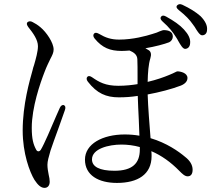

<svg xmlns="http://www.w3.org/2000/svg" viewBox="-20 -849 1040 931"><path d="M834 -668C839 -661 841 -656 844 -651C856 -630 866 -613 877 -612C889 -612 901 -620 902 -640C904 -661 894 -682 872 -706C852 -728 823 -748 785 -769C774 -775 766 -775 761 -768C756 -762 758 -754 768 -745C801 -716 819 -692 834 -668ZM90 -216C90 -105 124 -15 147 23C164 49 179 62 196 62C211 62 221 51 221 32C221 22 219 10 216 -2C213 -17 210 -34 210 -50C210 -67 216 -88 225 -119C232 -140 249 -188 266 -234C277 -264 287 -293 295 -316C299 -328 297 -336 290 -339C283 -342 275 -337 270 -326L254 -290C228 -229 194 -149 178 -123C171 -112 160 -113 155 -124C142 -148 134 -175 134 -229C134 -328 175 -446 196 -500C206 -527 217 -548 224 -563C234 -582 240 -594 240 -609C240 -642 205 -693 176 -717C163 -728 150 -736 138 -742C129 -747 121 -747 114 -742C108 -737 109 -729 117 -718C141 -688 164 -656 164 -625C164 -600 154 -564 145 -533C142 -525 140 -518 138 -509C124 -459 90 -342 90 -216ZM392 -75C392 1 458 38 547 38C648 38 715 -3 715 -92C715 -98 715 -107 714 -116C763 -95 808 -63 850 -20C864 -6 876 6 890 6C906 6 914 -6 914 -26C914 -50 900 -71 878 -88C846 -115 788 -156 710 -179C705 -244 698 -328 696 -391C751 -401 813 -417 857 -434C879 -443 889 -456 889 -471C889 -495 856 -503 840 -503C838 -503 834 -501 828 -498C822 -495 814 -491 799 -485C775 -475 739 -462 696 -452C697 -498 700 -537 709 -566C715 -585 712 -598 702 -605C696 -609 691 -612 685 -615C732 -623 777 -635 800 -644C811 -649 818 -660 818 -672C818 -695 798 -703 774 -703C769 -703 763 -700 754 -697C746 -693 736 -689 718 -684C690 -675 625 -657 558 -657C519 -657 492 -666 460 -685C449 -691 441 -692 436 -686C431 -680 431 -672 439 -662C476 -617 514 -602 570 -602C582 -602 595 -603 608 -604C627 -596 645 -585 646 -562C647 -544 647 -510 647 -474V-441C623 -437 589 -433 554 -433C491 -433 460 -451 427 -474C417 -481 409 -482 404 -477C399 -472 398 -463 406 -453C450 -396 495 -377 556 -377C588 -377 616 -379 648 -384C649 -349 651 -308 653 -268L656 -191C633 -195 610 -197 585 -197C477 -197 392 -151 392 -75ZM426 -76C426 -128 507 -148 569 -148C598 -148 629 -144 658 -136V-124C658 -57 622 -21 535 -21C462 -21 426 -41 426 -76ZM847 -800C881 -773 899 -754 915 -731C923 -721 927 -714 931 -707C941 -692 949 -679 959 -678C972 -677 984 -686 984 -705C986 -725 975 -748 952 -771C929 -791 902 -808 864 -826C853 -831 845 -829 839 -823C833 -816 836 -809 847 -800Z"/></svg>

Font: 寒蝉锦书宋
Style: Regular
Weight: 400
Designer: 寒蝉锦书宋{Warren} 思源宋体{Ryoko NISHIZUKA 西塚涼子 (kana & ideographs); Frank Grießhammer (Latin, Greek & Cyrillic); Wenlong ZHANG 
Foundry: Adobe & ChillType
Version: Version 2.000;Glyphs 3.1.1 (3135)